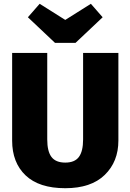

<svg xmlns="http://www.w3.org/2000/svg" viewBox="-20 -974 687 1012"><path d="M459 -954 521 -883 378 -748H270L127 -883L189 -954L324 -869ZM604 -695V-233Q604 -122 532 -52Q460 18 324 18Q186 18 115 -49.5Q44 -117 44 -233V-695H229V-239Q229 -176 251.5 -146.5Q274 -117 324 -117Q374 -117 396 -147Q418 -177 418 -239V-695Z"/></svg>

Font: FiraGO ExtraBold
Style: Regular
Weight: 800
Designer: bBox Type
Foundry: bBox Type GmbH
Version: Version 1.001;PS 001.001;hotconv 1.0.88;makeotf.lib2.5.64775